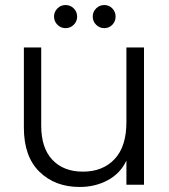

<svg xmlns="http://www.w3.org/2000/svg" viewBox="-20 -735 673 764"><path d="M241 -623Q222 -623 208.5 -636.5Q195 -650 195 -669Q195 -688 208.5 -701.5Q222 -715 241 -715Q260 -715 273.5 -701.5Q287 -688 287 -669Q287 -650 273.5 -636.5Q260 -623 241 -623ZM395 -623Q376 -623 362.5 -636.5Q349 -650 349 -669Q349 -688 362.5 -701.5Q376 -715 395 -715Q414 -715 427 -701.5Q440 -688 440 -669Q440 -650 427 -636.5Q414 -623 395 -623ZM553 -546V0H483V-96Q459 -45 409 -18Q359 9 297 9Q199 9 137 -51.5Q75 -112 75 -227V-546H144V-235Q144 -146 188.5 -99Q233 -52 310 -52Q389 -52 436 -102Q483 -152 483 -249V-546Z"/></svg>

Font: Fz Poppins Light
Style: Regular
Weight: 300
Designer: Ninad Kale (Devanagari), Jonny Pinhorn (Latin)
Foundry: Indian Type Foundry
Version: Vit hóa bi Vntype.Com & FontZin.Com